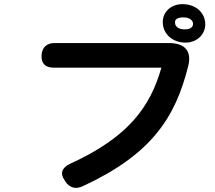

<svg xmlns="http://www.w3.org/2000/svg" viewBox="-20 -890 1040 928"><path d="M292 -19 297 -11C318 18 346 26 380 10C713 -144 827 -322 889 -568C908 -639 878 -682 796 -682H244C207 -682 184 -662 181 -625V-623C178 -584 199 -563 239 -563H760C706 -372 599 -226 318 -98C279 -79 269 -52 292 -19ZM767 -777C770 -722 818 -684 876 -684C934 -684 975 -726 972 -779C968 -832 924 -870 862 -870C804 -870 763 -829 767 -777ZM826 -779C824 -796 837 -806 866 -806C894 -806 911 -794 913 -777C914 -759 901 -748 872 -748C844 -748 827 -761 826 -779Z"/></svg>

Font: 寒蝉团圆体 Round
Style: Regular
Weight: 500
Designer: 寒蝉字型
Version: Version 2.700;Glyphs 3.1.1 (3135)